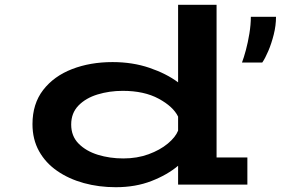

<svg xmlns="http://www.w3.org/2000/svg" viewBox="-20 -770 1172 801"><path d="M463 11Q392.5 11 329.8 -6.2Q267 -23.5 218.8 -56.8Q170.5 -90 143 -139.2Q115.5 -188.5 115.5 -252Q115.5 -337 160.2 -394.8Q205 -452.5 280.8 -481.8Q356.5 -511 449.5 -511Q533 -511 603.5 -487Q674 -463 723 -426.5V-750H883.5V-113H1012V0H723V-78.5Q678 -40.5 611.8 -14.8Q545.5 11 463 11ZM277 -250.5Q277 -202 308 -170.8Q339 -139.5 388.5 -124.2Q438 -109 494.5 -109Q552 -109 599.8 -126.5Q647.5 -144 679.8 -170.8Q712 -197.5 723 -225V-283.5Q702.5 -325.5 642 -358.2Q581.5 -391 492 -391Q436.5 -391 387.2 -376Q338 -361 307.5 -329.8Q277 -298.5 277 -250.5ZM989.5 -509Q997 -528.5 1005.8 -561Q1014.5 -593.5 1020.5 -630.5Q1026.5 -667.5 1026.5 -700H1131.5Q1131.5 -663.5 1122 -625.8Q1112.5 -588 1099.2 -557Q1086 -526 1074 -509Z"/></svg>

Font: Trispace Expanded SemiBold
Style: Regular
Weight: 600
Width: 7
Designer: Tyler Finck
Foundry: Etcetera Type Company
Version: Version 1.210; ttfautohint (v1.8.3)